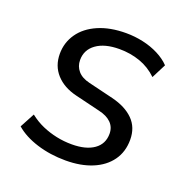

<svg xmlns="http://www.w3.org/2000/svg" viewBox="-97 -588 676 689"><g transform="rotate(20 240.5 -243.0)"><path d="M223 9Q164 9 113 -7Q62 -23 30 -51L60 -107Q84 -88 110.5 -76.5Q137 -65 165.5 -59Q194 -53 224 -53Q278 -53 308.5 -74.5Q339 -96 339 -135Q339 -160 322.5 -176.5Q306 -193 275 -200L180 -223Q130 -235 101.5 -266.5Q73 -298 73 -344Q73 -387 97 -421.5Q121 -456 166 -475.5Q211 -495 272 -495Q305 -495 337 -488Q369 -481 396.5 -467Q424 -453 442 -434L414 -379Q385 -407 348 -420Q311 -433 269 -433Q213 -433 181 -410Q149 -387 149 -348Q149 -324 164 -306.5Q179 -289 209 -282L304 -259Q357 -246 386.5 -216.5Q416 -187 416 -140Q416 -94 392 -60.5Q368 -27 324.5 -9Q281 9 223 9Z"/></g></svg>

Font: Nunito Sans 12pt
Style: Italic
Weight: 400
Italic angle: -9°
Designer: Vernon Adams
Foundry: Vernon Adams
Version: Version 3.101;gftools[0.9.27]